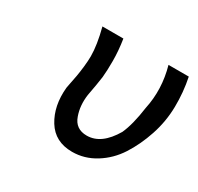

<svg xmlns="http://www.w3.org/2000/svg" viewBox="-111 -605 771 746"><g transform="rotate(30 275.0 -231.5)"><path d="M150 -472H244Q252 -421 252 -376Q252 -332 249 -302Q244 -265 234 -213Q227 -163 242 -121Q258 -74 309 -74Q374 -74 422 -156Q443 -202 454 -282Q474 -375 447 -471H538Q551 -408 550 -342Q549 -276 528 -213Q507 -150 475 -100.5Q443 -51 394.5 -21Q346 9 291 9Q214 9 177 -51Q140 -111 148 -196Q148 -198 152 -217Q156 -236 159.5 -255.5Q163 -275 166 -302Q169 -329 169 -349Q169 -399 150 -472Z"/></g></svg>

Font: Coval
Style: Light Italic
Weight: 300
Foundry: Context Ltd
Version: Version 001.000